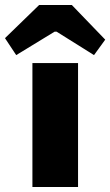

<svg xmlns="http://www.w3.org/2000/svg" viewBox="-75 -750 442 770"><path d="M347 -591 302 -529 152 -623H144L-10 -529L-55 -597L82 -730H213ZM238 0H55V-497H238Z"/></svg>

Font: Exo 2.0 Extra Bold
Style: Regular
Weight: 800
Designer: Natanael Gama
Version: Version 1.001;PS 001.001;hotconv 1.0.70;makeotf.lib2.5.58329